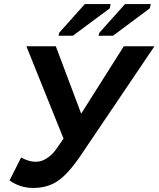

<svg xmlns="http://www.w3.org/2000/svg" viewBox="-20 -916 781 946"><path d="M143 10Q79 10 27 -27L84 -140Q123 -119 154 -119Q179 -119 198 -129Q220 -140 239 -159Q257 -179 293 -233L110 -688H255L380 -356L590 -688H741L381 -155Q316 -58 264 -24Q214 10 143 10ZM339 -740H268L272 -755L398 -896H525L521 -875ZM537 -740H465L470 -755L596 -896H723L718 -875Z"/></svg>

Font: Libra Sans
Style: Bold Italic
Weight: 700
Italic angle: -12°
Foundry: Context Ltd
Version: Version 1.002